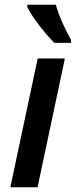

<svg xmlns="http://www.w3.org/2000/svg" viewBox="-20 -786 318 806"><path d="M23.4 0 138.2 -540.5H252.4L137.7 0ZM208 -606Q188.5 -625.5 166.3 -652.3Q144 -679.2 124.8 -706.5Q105.5 -733.9 94.7 -755.9V-766.1H214.4Q224.1 -731 241.5 -691.9Q258.8 -652.8 278.3 -618.2V-606Z"/></svg>

Font: Open Sans SemiBold
Style: Italic
Weight: 600
Italic angle: -12°
Designer: Monotype Design Team
Foundry: Monotype Imaging Inc.
Version: Version 3.003; ttfautohint (v1.8.4)